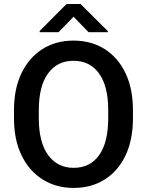

<svg xmlns="http://www.w3.org/2000/svg" viewBox="-20 -922 729 952"><path d="M639.2 -375V-335.9Q639.2 -228.5 602.3 -151.1Q565.4 -73.7 499.3 -32Q433.1 9.8 345.2 9.8Q258.3 9.8 191.7 -32Q125 -73.7 87.2 -151.1Q49.3 -228.5 49.3 -335.9V-375Q49.3 -482.4 86.9 -559.8Q124.5 -637.2 190.9 -679Q257.3 -720.7 344.2 -720.7Q432.1 -720.7 498.5 -679Q564.9 -637.2 602.1 -559.8Q639.2 -482.4 639.2 -375ZM516.6 -335.9V-376Q516.6 -494.6 471.2 -557.6Q425.8 -620.6 344.2 -620.6Q263.7 -620.6 218 -557.6Q172.4 -494.6 172.4 -376V-335.9Q172.4 -216.8 218.5 -153.3Q264.6 -89.8 345.2 -89.8Q427.2 -89.8 471.9 -153.3Q516.6 -216.8 516.6 -335.9ZM379.4 -902.3 514.6 -767.6V-762.2H419.4L344.7 -838.9L270 -762.2H176.8V-768.6L310.1 -902.3Z"/></svg>

Font: Vazirmatn RD FD Medium
Style: Regular
Weight: 500
Designer: Saber Rastikerdar
Foundry: Saber Rastikerdar
Version: Version 33.003